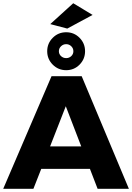

<svg xmlns="http://www.w3.org/2000/svg" viewBox="-25 -1176 823 1196"><path d="M551.8 -1083 394 -998 288.1 -1025.9 431.2 -1155.8ZM470.7 -773.4Q436.5 -738.8 387.2 -738.8Q337.9 -738.8 303.5 -773.4Q269 -808.1 269 -856.9Q269 -905.8 303.5 -940.4Q337.9 -975.1 387.2 -975.1Q436.5 -975.1 470.7 -940.4Q504.9 -905.8 504.9 -856.9Q504.9 -808.1 470.7 -773.4ZM418.9 -887.9Q405.8 -900.9 387.2 -900.9Q368.7 -900.9 355.2 -887.9Q341.8 -875 341.8 -856.9Q341.8 -838.9 355.2 -826.4Q368.7 -814 387.2 -814Q405.8 -814 418.9 -826.4Q432.1 -838.9 432.1 -856.9Q432.1 -875 418.9 -887.9ZM583 0 535.2 -124H231.9L183.1 0H-4.9L295.9 -701.2H483.9L777.8 0ZM287.1 -264.2H481L384.8 -514.2Z"/></svg>

Font: Montserrat-Arabic
Style: Bold
Weight: 700
Designer: Mohamed Gaber
Foundry: Kief Type Foundry
Version: Version 5.008;PS 005.008;hotconv 1.0.88;makeotf.lib2.5.64775